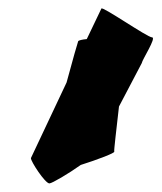

<svg xmlns="http://www.w3.org/2000/svg" viewBox="-20 -721 376 447"><path d="M52 -353C51 -346 85 -294 95 -294C101 -294 140 -317 168 -337C209 -350 248 -365 246 -368C245 -371 251 -419 257 -473L310 -574C311 -582 345 -634 334 -634C323 -634 217 -708 216 -701L182 -630C171 -629 163 -627 162 -625C161 -623 149 -581 135 -529Z"/></svg>

Font: Ampere
Style: SuExtIta
Weight: 400
Version: Version 1